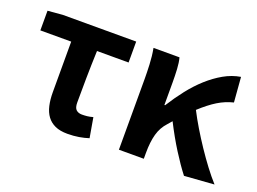

<svg xmlns="http://www.w3.org/2000/svg" viewBox="-91 -780 1340 1000"><g transform="rotate(20 578.5 -280.0)"><path d="M112 -560H519V-444H344Q341 -365 340 -291Q339 -217 339 -157Q339 -128 351 -117Q363 -106 383 -106Q398 -106 412 -107.5Q426 -109 444 -114L463 -4Q439 4 409.5 9Q380 14 346 14Q305 14 277.5 1.5Q250 -11 233 -34Q216 -57 208.5 -90Q201 -123 201 -164V-444H30V-553Z M992 12Q957 -33 917 -96.5Q877 -160 839 -235L819 -212Q789 -180 777 -136.5Q765 -93 765 -32V0H627V-393Q627 -426 625 -471.5Q623 -517 615 -560H759Q766 -534 768 -498Q770 -462 770 -423V-300H774Q806 -351 842 -397Q878 -443 918.5 -479.5Q959 -516 1003 -541Q1047 -566 1095 -574L1106 -436Q1061 -425 1021 -400.5Q981 -376 933 -332Q954 -291 981 -246Q1008 -201 1037.5 -157Q1067 -113 1097.5 -72.5Q1128 -32 1157 0Z"/></g></svg>

Font: Kinto Sans
Style: Bold
Weight: 700
Designer: Authors: Ryoko NISHIZUKA  (kana & ideographs); Paul D. Hunt (Latin, Greek & Cyrillic); Wenlong ZHANG  (bopomofo); Sandol
Foundry: Adobe Systems Incorporated, ookami Inc.
Version: Version 0.001